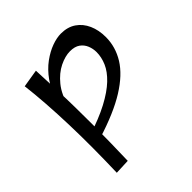

<svg xmlns="http://www.w3.org/2000/svg" viewBox="-210 -955 1116 1116"><g transform="rotate(-45 348.0 -397.0)"><path d="M118 4Q121 -95 121.5 -194.5Q122 -294 119 -389Q116 -484 110 -570.5Q104 -657 95 -730L205 -748Q209 -662 212 -584.5Q215 -507 216 -434.5Q217 -362 217 -291Q217 -220 215.5 -148.5Q214 -77 212 0ZM193 -207 160 -259Q267 -293 338.5 -331Q410 -369 452.5 -409.5Q495 -450 513 -492Q531 -534 531 -575Q531 -603 520.5 -629Q510 -655 487 -671.5Q464 -688 425 -688Q385 -688 338 -665Q291 -642 251.5 -593.5Q212 -545 193 -468L168 -539Q188 -608 223 -657Q258 -706 300.5 -737Q343 -768 384.5 -783Q426 -798 460 -798Q515 -798 553 -772Q591 -746 611 -701Q631 -656 631 -599Q631 -518 587 -447Q543 -376 447 -316Q351 -256 193 -207Z"/></g></svg>

Font: Marhey Light
Style: Regular
Weight: 300
Designer: Nur Syamsi & Bustanul Arifin
Foundry: Namelatype
Version: Version 1.000